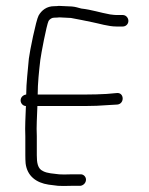

<svg xmlns="http://www.w3.org/2000/svg" viewBox="-20 -620 506 652"><path d="M397 -569H375C371 -569 364 -569.7 354 -571C320.2 -577 291.4 -587.1 256 -591C243.6 -594.1 237.3 -596.8 224 -598C212.7 -598 191.1 -600 180 -600C174.7 -599.3 169.3 -599 164 -599C139 -599 121.2 -585.3 111 -567C102.1 -550.4 81 -446 78 -421C74.9 -382.8 69 -338.3 69 -299C58.9 -297.7 50 -290.1 50 -279C50 -269.2 57.9 -260 68 -260C66.8 -222.8 64.4 -191.4 66 -157V-93C66 -83 66.3 -73.7 67 -65C72.3 -22.5 102.6 0.6 145 7L177 11C187.7 11.7 203 11.7 223 11H253C263.1 9.7 272 1.1 272 -10C272 -20.4 262.8 -29.3 252 -28H222C203.3 -27.3 189.7 -27.3 181 -28C162.2 -30.5 140.7 -31 126 -39C107.7 -47.1 105 -68 105 -93V-158C103.2 -191.4 105.9 -222.9 107 -260H270C296 -260 321 -261 345 -263L379 -265C403.8 -268.1 402 -307.2 376 -304L342 -301C319.3 -299.7 295.3 -299 270 -299H108C108 -336.5 112.6 -380.2 117 -417C119.4 -436.2 138 -534.9 145 -549C149.3 -555.4 156.2 -560 164 -560C170 -560 176 -560.3 182 -561C192.1 -561 211.2 -559 221 -559C245.1 -555 268.5 -549.4 294 -544.5C316.6 -540.1 348 -530 375 -530H397C407.6 -530 416 -538.4 416 -549C416 -559.6 407.6 -569 397 -569Z"/></svg>

Font: Just Breathe
Style: Regular
Weight: 400
Foundry: Cannot Into Space Fonts
Version: Version 0.72